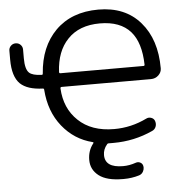

<svg xmlns="http://www.w3.org/2000/svg" viewBox="-62 -824 1020 1079"><g transform="rotate(-5 448.0 -284.5)"><path d="M282.2 -434.6Q282.2 -426.8 289.1 -426.8H757.8Q764.6 -426.8 764.6 -433.6Q761.7 -558.6 707 -621.1Q649.4 -686.5 534.2 -686.5Q417 -686.5 351.6 -617.2Q288.1 -550.8 282.2 -434.6ZM528.3 -10.7Q519.5 -11.7 515.6 -5.9Q493.2 20.5 493.2 52.7Q493.2 124 594.7 124Q630.9 124 667 111.3Q680.7 106.4 692.9 112.8Q705.1 119.1 708 132.8Q709 137.7 709 141.6Q709 153.3 703.1 164.1Q695.3 178.7 679.7 183.6Q637.7 196.3 592.8 196.3Q589.8 196.3 587.9 196.3Q497.1 196.3 452.6 162.1Q408.2 127.9 408.2 73.2Q408.2 20.5 438.5 -17.6Q443.4 -23.4 436.5 -25.4Q334 -50.8 266.6 -134.8Q199.2 -218.8 190.4 -341.8Q190.4 -349.6 183.6 -349.6Q96.7 -352.5 56.6 -390.6Q14.6 -431.6 14.6 -527.3V-578.1Q14.6 -593.8 25.9 -605Q37.1 -616.2 53.2 -616.2Q69.3 -616.2 80.6 -605Q91.8 -593.8 91.8 -578.1V-528.3Q91.8 -466.8 113.3 -446.3Q131.8 -428.7 183.6 -426.8Q190.4 -426.8 190.4 -433.6Q201.2 -584 290 -673.8Q380.9 -764.6 532.2 -764.6Q683.6 -764.6 768.6 -666Q853.5 -568.4 853.5 -405.3Q853.5 -382.8 835.9 -366.2Q818.4 -349.6 793 -349.6H289.1Q282.2 -349.6 282.2 -341.8Q288.1 -228.5 361.3 -159.2Q435.5 -87.9 563.5 -87.9Q660.2 -87.9 748 -130.9Q761.7 -137.7 776.4 -132.3Q791 -127 795.9 -113.3Q798.8 -104.5 798.8 -96.7Q798.8 -88.9 795.9 -81.1Q790 -65.4 774.4 -58.6Q669.9 -10.7 552.7 -10.7Q550.8 -10.7 548.8 -10.7Q535.2 -10.7 528.3 -10.7Z"/></g></svg>

Font: Gen Jyuu Gothic Regular
Style: Regular
Weight: 400
Designer: [Source Han Sans]
Ryoko NISHIZUKA  (kana & ideographs); Paul D. Hunt (Latin, Greek & Cyrillic); Wenlong ZHANG  (bopomofo
Version: Version 1.002.20150607